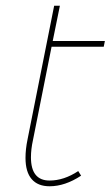

<svg xmlns="http://www.w3.org/2000/svg" viewBox="-20 -650 386 670"><path d="M95 -161Q88 -129 88 -101Q88 -20 153 -20Q203 -20 253 -53L263 -37Q207 0 153 0Q112 0 90.5 -25Q69 -50 69 -99Q69 -129 76 -163L169 -630H189L164 -507H346L342 -487H160Z"/></svg>

Font: TypoPRO Montserrat Alternates
Style: Italic
Weight: 250
Italic angle: -11.3°
Designer: Julieta Ulanovsky
Foundry: Julieta Ulanovsky
Version: Version 6.001